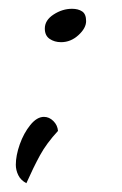

<svg xmlns="http://www.w3.org/2000/svg" viewBox="-20 -329 277 437"><path d="M40 88Q27 81 21.5 69.5Q16 58 16 46Q16 25 25 -0.5Q34 -26 49 -44.5Q64 -63 80 -63Q92 -63 101.5 -53.5Q111 -44 112 -31Q86 -3 71 24.5Q56 52 40 88ZM119 -233Q104 -233 93 -240.5Q82 -248 82 -264Q82 -283 102 -296Q122 -309 144 -309Q158 -309 167 -303Q176 -297 176 -281Q176 -265 158.5 -249Q141 -233 119 -233Z"/></svg>

Font: Dancing Script SemiBold
Style: Regular
Weight: 600
Designer: Pablo Impallari
Foundry: Pablo Impallari
Version: Version 2.001